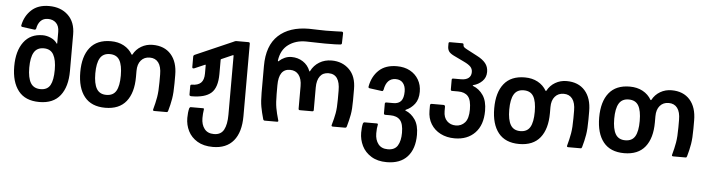

<svg xmlns="http://www.w3.org/2000/svg" viewBox="-53 -953 5265 1425"><g transform="rotate(5 2580.0 -240.0)"><path d="M43 -240Q43 -354 92.5 -421Q142 -488 234 -488Q264 -488 294.5 -474.5Q325 -461 341 -437Q342 -434 344 -434.5Q346 -435 346 -438V-523Q346 -566 323 -589Q300 -612 262 -612Q228 -612 207.5 -590.5Q187 -569 181 -533Q178 -523 168 -524L78 -536Q66 -538 69 -549Q83 -618 131.5 -663Q180 -708 262 -708Q350 -708 404 -656.5Q458 -605 458 -514V-240Q458 -124 406.5 -58Q355 8 251 8Q146 8 94.5 -58Q43 -124 43 -240ZM252 -88Q303 -88 324 -125.5Q345 -163 345 -241Q345 -313 323 -352.5Q301 -392 250 -392Q200 -392 177.5 -354Q155 -316 155 -240Q155 -164 178 -126Q201 -88 252 -88Z M535 -240Q535 -358 587 -423Q639 -488 742 -488Q797 -488 838.5 -465.5Q880 -443 903 -403Q906 -400 909 -403Q930 -443 968.5 -465.5Q1007 -488 1053 -488Q1141 -488 1190 -432.5Q1239 -377 1239 -279V-218Q1239 -148 1231.5 -103Q1224 -58 1210 -10Q1208 -4 1206 -2Q1204 0 1199 0H1108Q1095 0 1098 -11Q1112 -61 1119.5 -104.5Q1127 -148 1127 -218V-274Q1127 -332 1104.5 -362Q1082 -392 1040 -392Q999 -392 974.5 -363.5Q950 -335 950 -285V-240Q950 -122 898 -57Q846 8 742 8Q639 8 587 -57Q535 -122 535 -240ZM742 -88Q793 -88 815 -125.5Q837 -163 837 -240Q837 -317 815 -354.5Q793 -392 742 -392Q692 -392 669.5 -354Q647 -316 647 -240Q647 -164 669.5 -126Q692 -88 742 -88Z M1356 30Q1356 -11 1364 -43Q1368 -52 1375 -52H1466Q1475 -52 1473 -43Q1468 -11 1468 21Q1468 70 1492 101Q1516 132 1563 132Q1615 132 1636.5 92Q1658 52 1658 -20V-459Q1658 -466 1651 -463L1569 -427Q1565 -426 1565 -421V-316Q1565 -214 1519 -173.5Q1473 -133 1373 -133Q1357 -133 1357 -144V-208Q1357 -219 1368 -219Q1413 -219 1435.5 -240.5Q1458 -262 1458 -310V-370Q1458 -378 1451 -374L1377 -342L1369 -340Q1360 -340 1360 -350V-427Q1360 -433 1363 -436.5Q1366 -440 1369 -441L1646 -562Q1648 -563 1655.5 -566.5Q1663 -570 1669 -570H1759Q1770 -570 1770 -559V-20Q1770 100 1717 164Q1664 228 1563 228Q1494 228 1447.5 200Q1401 172 1378.5 127Q1356 82 1356 30Z M2234 -397Q2255 -439 2295 -463.5Q2335 -488 2387 -488Q2466 -488 2518 -437Q2570 -386 2570 -291V-205Q2570 -141 2562.5 -100Q2555 -59 2541 -10Q2538 0 2529 0H2438Q2425 0 2428 -11Q2443 -62 2450 -101.5Q2457 -141 2457 -205V-270Q2457 -392 2372 -392Q2330 -392 2308 -362Q2286 -332 2286 -278V-110Q2286 -100 2275 -100H2184Q2173 -100 2173 -110V-278Q2173 -332 2150 -362Q2127 -392 2085 -392Q2001 -392 2001 -270V-205Q2001 -141 2008 -101.5Q2015 -62 2030 -11L2031 -7Q2031 0 2021 0H1930Q1921 0 1918 -10Q1904 -59 1896.5 -100Q1889 -141 1889 -205V-404Q1889 -556 1971 -632Q2053 -708 2199 -708Q2233 -708 2273 -706L2325 -705Q2365 -705 2400.5 -706.5Q2436 -708 2442 -708Q2453 -708 2453 -696L2451 -622Q2451 -614 2441 -612Q2418 -609 2326 -609L2276 -610Q2230 -612 2183 -612Q2107 -612 2053.5 -572.5Q2000 -533 1989 -455V-452Q1989 -443 1997 -451Q2014 -467 2037.5 -477.5Q2061 -488 2088 -488Q2135 -488 2172.5 -464Q2210 -440 2227 -397Q2228 -393 2230.5 -393Q2233 -393 2234 -397Z M2651 26Q2651 -15 2658 -43Q2662 -52 2669 -52H2760Q2771 -52 2769 -43Q2763 -17 2763 21Q2763 70 2787 101Q2811 132 2858 132Q2910 132 2931.5 96.5Q2953 61 2953 1Q2953 -66 2928.5 -93.5Q2904 -121 2855 -121H2818Q2807 -121 2807 -132V-203Q2807 -213 2818 -213H2870Q2909 -213 2927.5 -235.5Q2946 -258 2946 -306Q2946 -345 2927 -368.5Q2908 -392 2872 -392Q2804 -392 2789 -305Q2787 -299 2784.5 -296.5Q2782 -294 2776 -295L2686 -307Q2680 -308 2677.5 -310.5Q2675 -313 2676 -320Q2690 -396 2739 -442Q2788 -488 2873 -488Q2929 -488 2970.5 -465.5Q3012 -443 3035 -403.5Q3058 -364 3058 -314Q3058 -257 3031.5 -222.5Q3005 -188 2967 -172Q2963 -170 2962.5 -168Q2962 -166 2966 -165Q3008 -148 3036.5 -106.5Q3065 -65 3065 6Q3065 111 3012 169.5Q2959 228 2858 228Q2790 228 2743 199Q2696 170 2673.5 124Q2651 78 2651 26Z M3142 -180V-219Q3142 -232 3154 -232H3241Q3254 -232 3254 -219V-187Q3254 -139 3280 -113.5Q3306 -88 3345 -88Q3387 -88 3413.5 -118Q3440 -148 3440 -215Q3440 -285 3415.5 -313Q3391 -341 3342 -341H3296Q3286 -341 3286 -352V-423Q3286 -433 3296 -433H3355Q3391 -433 3410.5 -448.5Q3430 -464 3430 -493Q3430 -517 3414.5 -533Q3399 -549 3365 -565L3286 -603Q3258 -617 3248.5 -632Q3239 -647 3239 -667V-690Q3239 -700 3249 -700H3341Q3351 -700 3351 -690V-688Q3351 -679 3356.5 -673Q3362 -667 3381 -657L3459 -616Q3500 -595 3521.5 -568.5Q3543 -542 3543 -504Q3543 -462 3515 -434.5Q3487 -407 3450 -398Q3446 -397 3445.5 -394.5Q3445 -392 3449 -391Q3494 -374 3523.5 -331Q3553 -288 3553 -215Q3553 -109 3496.5 -50.5Q3440 8 3345 8Q3286 8 3240 -15.5Q3194 -39 3168 -81.5Q3142 -124 3142 -180Z M3619 -240Q3619 -358 3671 -423Q3723 -488 3826 -488Q3881 -488 3922.5 -465.5Q3964 -443 3987 -403Q3990 -400 3993 -403Q4014 -443 4052.5 -465.5Q4091 -488 4137 -488Q4225 -488 4274 -432.5Q4323 -377 4323 -279V-218Q4323 -148 4315.5 -103Q4308 -58 4294 -10Q4292 -4 4290 -2Q4288 0 4283 0H4192Q4179 0 4182 -11Q4196 -61 4203.5 -104.5Q4211 -148 4211 -218V-274Q4211 -332 4188.5 -362Q4166 -392 4124 -392Q4083 -392 4058.5 -363.5Q4034 -335 4034 -285V-240Q4034 -122 3982 -57Q3930 8 3826 8Q3723 8 3671 -57Q3619 -122 3619 -240ZM3826 -88Q3877 -88 3899 -125.5Q3921 -163 3921 -240Q3921 -317 3899 -354.5Q3877 -392 3826 -392Q3776 -392 3753.5 -354Q3731 -316 3731 -240Q3731 -164 3753.5 -126Q3776 -88 3826 -88Z M4401 -240Q4401 -358 4453 -423Q4505 -488 4608 -488Q4663 -488 4704.5 -465.5Q4746 -443 4769 -403Q4772 -400 4775 -403Q4796 -443 4834.5 -465.5Q4873 -488 4919 -488Q5007 -488 5056 -432.5Q5105 -377 5105 -279V-218Q5105 -148 5097.5 -103Q5090 -58 5076 -10Q5074 -4 5072 -2Q5070 0 5065 0H4974Q4961 0 4964 -11Q4978 -61 4985.5 -104.5Q4993 -148 4993 -218V-274Q4993 -332 4970.5 -362Q4948 -392 4906 -392Q4865 -392 4840.5 -363.5Q4816 -335 4816 -285V-240Q4816 -122 4764 -57Q4712 8 4608 8Q4505 8 4453 -57Q4401 -122 4401 -240ZM4608 -88Q4659 -88 4681 -125.5Q4703 -163 4703 -240Q4703 -317 4681 -354.5Q4659 -392 4608 -392Q4558 -392 4535.5 -354Q4513 -316 4513 -240Q4513 -164 4535.5 -126Q4558 -88 4608 -88Z"/></g></svg>

Font: Barlow GEO Semi Bold
Style: Regular
Weight: 600
Designer: Jeremy Tribby
Foundry: Tribby Type
Version: Version 1.408